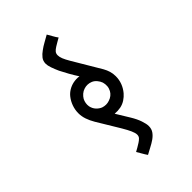

<svg xmlns="http://www.w3.org/2000/svg" viewBox="-235 -842 969 969"><g transform="rotate(-45 250.0 -357.5)"><path d="M294 -1Q278 10 259.5 19.5Q241 29 225 38Q216 25 208.5 11.5Q201 -2 193 -15Q205 -22 213.5 -26.5Q222 -31 234 -39Q245 -46 252 -53.5Q259 -61 259 -73Q259 -85 250.5 -104Q242 -123 226 -150L153 -271Q140 -293 132.5 -315Q125 -337 125 -359Q125 -383 133 -406Q141 -429 156 -448Q167 -462 183.5 -472Q200 -482 219 -486Q229 -488 240 -488.5Q251 -489 261 -487Q246 -510 232.5 -534Q219 -558 208 -580Q198 -602 191.5 -621Q185 -640 185 -652Q185 -672 196 -686Q207 -700 223 -711Q239 -723 257.5 -733Q276 -743 293 -753Q301 -740 308.5 -726Q316 -712 325 -700Q312 -693 304 -688Q296 -683 284 -676Q271 -668 264.5 -660Q258 -652 258 -640Q258 -628 264 -613Q270 -598 283 -576L372 -426Q381 -410 386 -393.5Q391 -377 391 -358Q391 -333 382.5 -310.5Q374 -288 358 -269Q346 -255 330 -244.5Q314 -234 295 -230Q284 -228 274 -227.5Q264 -227 253 -228L297 -156Q314 -128 322.5 -103Q331 -78 331 -62Q331 -42 321 -27.5Q311 -13 294 -1ZM188 -346Q192 -327 204 -314Q216 -301 231 -295Q243 -291 255 -291Q267 -291 278 -295Q291 -299 301 -307Q311 -315 317 -326Q324 -339 325 -353Q326 -367 322 -381Q317 -395 307 -406.5Q297 -418 285 -423Q273 -428 260.5 -428.5Q248 -429 236 -425Q223 -421 212.5 -412Q202 -403 195 -391Q190 -381 188 -369.5Q186 -358 188 -346Z"/></g></svg>

Font: Josefin Slab SemiBold
Style: Regular
Weight: 600
Designer: Santiago Orozco
Foundry: Typemade
Version: Version 2.000